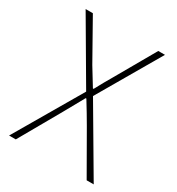

<svg xmlns="http://www.w3.org/2000/svg" viewBox="-174 -834 867 943"><g transform="rotate(30 259.5 -363.0)"><path d="M20 0H58L190 -232C210 -267 230 -303 254 -347H258C285 -303 307 -267 327 -232L460 0H500L280 -374L485 -726H447L320 -504C300 -471 287 -446 265 -406H261C236 -446 221 -471 201 -504L76 -726H35L240 -376Z"/></g></svg>

Font: Genne Gothic ExtraLight
Style: Regular
Weight: 250
Designer: Ryoko NISHIZUKA (kana & ideographs); Paul D. Hunt (Latin, Greek & Cyrillic); Wenlong ZHANG (bopomofo); Sandoll Communica
Foundry: Adobe Systems Incorporated
Version: Version 1.004;PS 1.004;hotconv 16.6.51;makeotf.lib2.5.65220